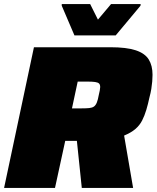

<svg xmlns="http://www.w3.org/2000/svg" viewBox="-23 -919 766 939"><path d="M-3 0 143 -688H516Q596 -688 641 -673Q686 -658 704.5 -628Q723 -598 723 -553Q723 -538 721.5 -520.5Q720 -503 717 -484Q714 -465 708 -443Q701 -410 692.5 -381.5Q684 -353 672 -329.5Q660 -306 639 -288Q618 -270 584 -256L628 0H377L353 -230Q348 -230 343 -230Q338 -230 333 -230H296L246 0ZM329 -389H376Q399 -389 413.5 -390.5Q428 -392 436.5 -398Q445 -404 450.5 -417.5Q456 -431 460 -454Q463 -466 465 -476.5Q467 -487 467 -493Q467 -505 461.5 -510.5Q456 -516 442 -518Q428 -520 403 -520H357ZM341 -746 279 -891V-899H418L456 -823L520 -899H665L664 -891L543 -746Z"/></svg>

Font: Saira SemiExpanded Black
Style: Italic
Weight: 900
Width: 6
Italic angle: -12°
Designer: Hector Gatti with collaboration of the Omnibus-Type team
Foundry: Omnibus-Type
Version: Version 1.101